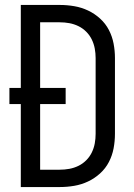

<svg xmlns="http://www.w3.org/2000/svg" viewBox="-20 -755 540 775"><path d="M64 0V-335H18V-400H64V-735H222Q251 -735 280 -730Q309 -725 335.5 -712.5Q362 -700 384 -680Q406 -660 419.5 -634Q433 -608 438.5 -579Q444 -550 444 -521V-215Q444 -185 438.5 -156Q433 -127 419.5 -101Q406 -75 384 -55Q362 -35 335.5 -22.5Q309 -10 280 -5Q251 0 221 0ZM142 -70H221Q241 -70 260 -73.5Q279 -77 296.5 -85.5Q314 -94 328 -108Q342 -122 350.5 -139.5Q359 -157 362.5 -176Q366 -195 366 -215V-521Q366 -540 362.5 -559Q359 -578 350.5 -595.5Q342 -613 328 -627Q314 -641 296.5 -649.5Q279 -658 260 -661.5Q241 -665 221 -665H142V-400H245V-335H142Z"/></svg>

Font: Iosevka NFM
Style: Regular
Weight: 400
Monospace: yes
Designer: Belleve Invis
Foundry: Belleve Invis
Version: Version 29.0.4; ttfautohint (v1.8.4);Nerd Fonts 3.3.0